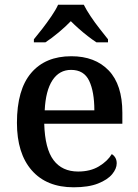

<svg xmlns="http://www.w3.org/2000/svg" viewBox="-20 -786 587 816"><path d="M293 10Q178 10 115 -62Q52 -134 52 -264Q52 -405 112.5 -476Q173 -547 283 -547Q384 -547 442 -486.5Q500 -426 500 -307V-260H168Q171 -154 207.5 -105.5Q244 -57 312 -57Q364 -57 400.5 -79Q437 -101 455 -131Q464 -126 470 -116Q476 -106 476 -92Q476 -69 456.5 -45.5Q437 -22 396.5 -6Q356 10 293 10ZM381 -317Q381 -396 359 -442.5Q337 -489 282 -489Q232 -489 203 -445Q174 -401 170 -317ZM124 -619Q140 -638 160 -664Q180 -690 198.5 -717Q217 -744 227 -766H336Q347 -744 365 -717Q383 -690 403.5 -664Q424 -638 439 -619V-606H390Q373 -617 353 -632.5Q333 -648 314.5 -664.5Q296 -681 281 -696Q259 -673 229 -648Q199 -623 173 -606H124Z"/></svg>

Font: Noto Nastaliq Urdu Medium
Style: Regular
Weight: 500
Designer: Monotype Design Team (Patrick Giasson: type design, Kamal Mansour: OpenType code, Glenda Bellarosa). Updated by Simon Co
Foundry: Monotype Imaging Inc., Simon Cozens
Version: Version 3.007